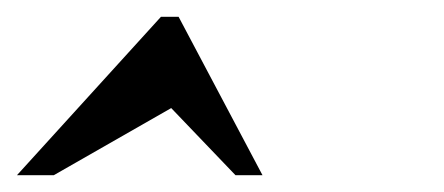

<svg xmlns="http://www.w3.org/2000/svg" viewBox="-89 -770 530 229"><path d="M224.1 -561H191.9L115.2 -641.1L-24.9 -561H-68.8L103 -750H124Z"/></svg>

Font: Lobster Two
Style: Bold
Weight: 700
Designer: Pablo Impallari
Foundry: Pablo Impallari. www.impallari.com
Version: Version 1.006